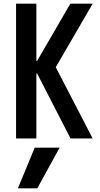

<svg xmlns="http://www.w3.org/2000/svg" viewBox="-20 -750 540 1040"><path d="M182 270H77L168 50H303ZM67 0V-730H177V-420H181L361 -730H482L282 -386L482 0H362L181 -352H177V0Z"/></svg>

Font: M PLUS 1 Code Medium
Style: Regular
Weight: 500
Designer: Coji Morishita
Foundry: UNDERFOREST DESIGN
Version: Version 1.002